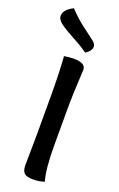

<svg xmlns="http://www.w3.org/2000/svg" viewBox="-203 -960 625 1008"><g transform="rotate(20 109.0 -456.0)"><path d="M67 -231V-431Q67 -570 60 -661Q90 -666 113 -666Q180 -666 180 -628Q180 -622 178 -587.5Q176 -553 174 -501.5Q172 -450 172 -404V-203Q172 -70 191 -7Q163 3 129 3Q92 3 78.5 -10Q65 -23 65 -54Q65 -70 66 -133Q67 -196 67 -231ZM23 -915Q63 -872 107 -839Q151 -806 170.5 -791Q190 -776 190 -760Q190 -737 158 -716Q127 -739 75.5 -766.5Q24 -794 -2.5 -813.5Q-29 -833 -29 -854Q-29 -889 23 -915Z"/></g></svg>

Font: Overlock
Style: Bold
Weight: 700
Designer: Dario Muhafara
Foundry: Dario Manuel Muhafara
Version: Version 1.001